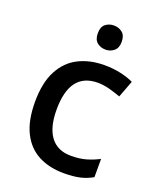

<svg xmlns="http://www.w3.org/2000/svg" viewBox="-140 -832 771 929"><g transform="rotate(20 245.5 -367.5)"><path d="M300 10Q226 10 170 -19Q114 -48 83 -109.5Q52 -171 52 -267Q52 -366 85 -428.5Q118 -491 176 -520Q234 -549 308 -549Q354 -549 393.5 -540Q433 -531 459 -518L426 -431Q399 -441 367.5 -449.5Q336 -458 307 -458Q163 -458 163 -268Q163 -176 199 -128.5Q235 -81 304 -81Q349 -81 383 -91Q417 -101 447 -117V-23Q418 -6 384 2Q350 10 300 10ZM286 -745Q310 -745 328.5 -730.5Q347 -716 347 -683Q347 -651 328.5 -636Q310 -621 286 -621Q260 -621 242 -636Q224 -651 224 -683Q224 -716 242 -730.5Q260 -745 286 -745Z"/></g></svg>

Font: Noto Sans Javanese Medium
Style: Regular
Weight: 500
Version: Version 2.004